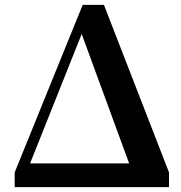

<svg xmlns="http://www.w3.org/2000/svg" viewBox="-20 -765 741 785"><path d="M508 -97 314 -626 103 -97ZM671 -60V0H40V-60L318 -745H405Z"/></svg>

Font: Source Han Serif JP
Style: Bold
Weight: 700
Designer: Ryoko NISHIZUKA  (kana & ideographs); Frank Grießhammer (Latin, Greek & Cyrillic); Wenlong ZHANG  (bopomofo); Sandoll Co
Foundry: Adobe Systems Incorporated
Version: Version 1.000;PS 1;hotconv 16.6.53;makeotf.lib2.5.65590